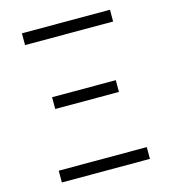

<svg xmlns="http://www.w3.org/2000/svg" viewBox="-109 -825 819 914"><g transform="rotate(-15 300.0 -367.5)"><path d="M83 -677V-735H517V-677ZM143 -346V-404H457V-346ZM83 0V-58H517V0Z"/></g></svg>

Font: Iosevka Light Extended
Style: Regular
Weight: 300
Width: 7
Monospace: yes
Designer: Belleve Invis
Foundry: Belleve Invis
Version: Version 32.5.0; ttfautohint (v1.8.4)